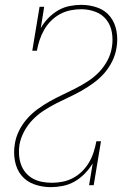

<svg xmlns="http://www.w3.org/2000/svg" viewBox="-20 -763 540 791"><path d="M189 8Q154 8 121.5 -3.5Q89 -15 68.5 -40Q48 -65 41.5 -100Q35 -135 41 -169Q45 -197 58 -223.5Q71 -250 90.5 -272.5Q110 -295 134.5 -313Q159 -331 185 -345.5Q211 -360 237.5 -372.5Q264 -385 290.5 -398.5Q317 -412 342.5 -428.5Q368 -445 388.5 -466.5Q409 -488 423 -514.5Q437 -541 441 -569Q446 -599 441 -629Q436 -659 418.5 -681.5Q401 -704 373 -714.5Q345 -725 315 -725Q293 -725 270.5 -720.5Q248 -716 227.5 -705Q207 -694 190 -677Q173 -660 161.5 -639.5Q150 -619 143 -597.5Q136 -576 132 -554H113L143 -735H162L148 -647Q160 -669 178.5 -688Q197 -707 219 -720Q241 -733 266 -738Q291 -743 315 -743Q350 -743 382 -731.5Q414 -720 434 -694.5Q454 -669 460 -634.5Q466 -600 460 -566Q456 -539 443 -512Q430 -485 410.5 -462.5Q391 -440 366.5 -422Q342 -404 316.5 -389.5Q291 -375 264 -362.5Q237 -350 210.5 -336.5Q184 -323 159 -306.5Q134 -290 113.5 -268.5Q93 -247 79 -220.5Q65 -194 60 -166Q57 -146 58.5 -125Q60 -104 66.5 -85.5Q73 -67 85.5 -52Q98 -37 115 -27.5Q132 -18 152.5 -14Q173 -10 194 -10Q216 -10 238.5 -14.5Q261 -19 281.5 -30Q302 -41 319 -58Q336 -75 347.5 -95Q359 -115 366 -137Q373 -159 377 -181H396L366 0H347L362 -90Q348 -67 329 -47.5Q310 -28 287 -15Q264 -2 238.5 3Q213 8 189 8Z"/></svg>

Font: Iosevka Slab Thin Oblique
Style: Regular
Weight: 100
Italic angle: -9°
Monospace: yes
Designer: Belleve Invis
Foundry: Belleve Invis
Version: Version 11.1.0; ttfautohint (v1.8.3)